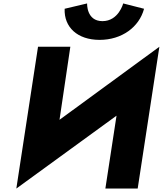

<svg xmlns="http://www.w3.org/2000/svg" viewBox="-20 -1097 947 1117"><path d="M696.8 -1077C696.8 -1077 670 -974 576 -974C482 -974 486.8 -1077 486.8 -1077L356.1 -1046C351.7 -939 430.4 -865 559.4 -865C688.4 -865 789.7 -939 818.1 -1046ZM781 0 907.2 -825 326.2 -400 389.2 -825H201.2L75 0L657.9 -424L593 0Z"/></svg>

Font: Sztylet
Style: BdObl
Weight: 700
Foundry: Cannot Into Space Fonts, PlusOne Fonts
Version: Version 0.12